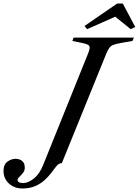

<svg xmlns="http://www.w3.org/2000/svg" viewBox="-170 -887 790 1093"><path d="M-43 186Q-73 186 -97.5 173Q-122 160 -136 137.5Q-150 115 -150 87Q-150 49 -127.5 33Q-105 17 -81 17Q-60 17 -44.5 29Q-29 41 -29 67Q-29 83 -36.5 93.5Q-44 104 -52 112Q-59 119 -64.5 125Q-70 131 -70 138Q-70 145 -62.5 150Q-55 155 -37 155Q-10 155 23 129Q56 103 77 49L332 -584Q345 -616 338 -626Q331 -636 295 -643L242 -654L249 -673H592L584 -654L522 -643Q494 -638 478 -632.5Q462 -627 453.5 -616Q445 -605 436 -584L182 42H180Q166 42 152.5 57.5Q139 73 123 96Q106 118 83 139Q60 160 29 173Q-2 186 -43 186ZM326 -721 311 -739 497 -867H529L600 -733L574 -721L486 -792Z"/></svg>

Font: Ibarra Real Nova Medium
Style: Italic
Weight: 500
Italic angle: -22°
Designer: Jose Maria Ribagorda & Octavio Pardo
Foundry: Octavio Pardo
Version: Version 2.000